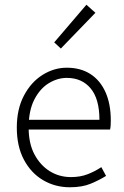

<svg xmlns="http://www.w3.org/2000/svg" viewBox="-20 -779 525 811"><path d="M275 12Q213 12 162 -18Q111 -48 81 -104.5Q51 -161 51 -240Q51 -318 81 -375Q111 -432 159.5 -462.5Q208 -493 262 -493Q320 -493 361.5 -466.5Q403 -440 425.5 -390Q448 -340 448 -270Q448 -261 447.5 -251Q447 -241 445 -232H90V-273H400Q400 -361 363 -405.5Q326 -450 262 -450Q223 -450 186 -427.5Q149 -405 125 -358.5Q101 -312 101 -240Q101 -173 125.5 -127Q150 -81 190 -56Q230 -31 280 -31Q319 -31 350 -43Q381 -55 408 -73L428 -36Q399 -18 363 -3Q327 12 275 12ZM237 -574 209 -600 345 -759 383 -725Z"/></svg>

Font: Assistant ExtraLight Light
Style: Regular
Weight: 300
Version: Version 3.000